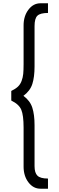

<svg xmlns="http://www.w3.org/2000/svg" viewBox="-20 -834 363 1172"><path d="M227.1 317.9Q183.1 317.9 153.6 279.1Q124 240.2 124 183.1V-55.2Q124 -129.9 110.1 -163.6Q96.2 -197.3 48.8 -220.2V-278.8Q74.2 -291 89.1 -304.9Q104 -318.8 111.8 -339.8Q119.6 -360.8 121.8 -383.1Q124 -405.3 124 -442.9V-679.2Q124 -735.8 153.6 -774.9Q183.1 -814 227.1 -814H272.9V-754.9Q226.1 -754.9 208.5 -738.3Q190.9 -721.7 190.9 -674.8V-428.2Q190.9 -364.3 177.5 -321.8Q164.1 -279.3 123 -249Q163.6 -219.2 177.2 -176.8Q190.9 -134.3 190.9 -69.8V180.2Q190.9 221.2 208.7 238.5Q226.6 255.9 272.9 255.9V317.9Z"/></svg>

Font: Oakes Grotesk
Style: Italic
Weight: 400
Italic angle: -8°
Designer: Samuel Oakes
Foundry: Samuel Oakes
Version: Version 1.000;PS 001.000;hotconv 1.0.88;makeotf.lib2.5.64775